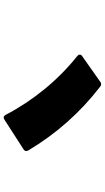

<svg xmlns="http://www.w3.org/2000/svg" viewBox="216 -897 568 1040"><g transform="rotate(90 500.0 -377.0)"><path d="M617 -113Q608 -113 602 -124Q544 -235 463 -334Q382 -433 283 -512Q276 -518 276 -525Q276 -533 284 -538L423 -636Q430 -641 436 -641Q443 -641 450 -635Q659 -474 795 -246Q798 -240 798 -235Q798 -226 788 -220L628 -117Q620 -113 617 -113Z"/></g></svg>

Font: LINE Seed JP_TTF ExtraBold
Style: Regular
Weight: 800
Designer: LY Corporation & Fontrix & Fontworks
Version: Version 1.015